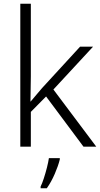

<svg xmlns="http://www.w3.org/2000/svg" viewBox="-20 -780 534 1021"><path d="M144 -374Q144 -342 143 -307.5Q142 -273 142 -240H143Q156 -255 172.5 -275Q189 -295 204 -312L406 -532H475L264 -304L492 0H424L225 -267L144 -185V0H88V-760H144ZM298 68Q290 101 271.5 144Q253 187 229 221H196V212Q204 196 213 168.5Q222 141 229.5 111.5Q237 82 240 61H298Z"/></svg>

Font: Noto Sans Light
Style: Regular
Weight: 300
Designer: Monotype Design Team
Foundry: Monotype Imaging Inc.
Version: Version 2.007